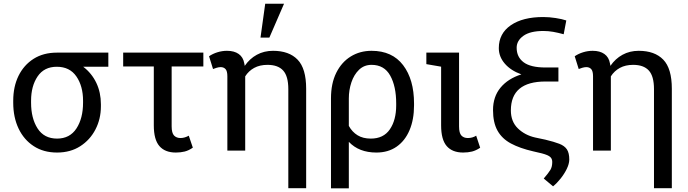

<svg xmlns="http://www.w3.org/2000/svg" viewBox="-20 -812 3710 1035"><path d="M287.6 10.3Q214.8 10.3 161.9 -24.2Q108.9 -58.6 80.1 -119.1Q51.3 -179.7 51.3 -258.3V-269Q51.3 -344.7 79.8 -403.1Q108.4 -461.4 161.1 -494.9Q213.9 -528.3 286.6 -528.3H564V-452.1H428.7Q474.6 -417 499.3 -365.2Q523.9 -313.5 523.9 -250V-239.3Q523.9 -170.9 494.6 -114.3Q465.3 -57.6 412.4 -23.7Q359.4 10.3 287.6 10.3ZM287.6 -64.9Q356.4 -64.9 392.1 -119.6Q427.7 -174.3 427.7 -258.3V-269Q427.7 -347.7 391.8 -399.9Q356 -452.1 286.1 -452.1Q217.8 -452.1 182.6 -399.9Q147.5 -347.7 147.5 -269V-258.3Q147.5 -174.3 182.6 -119.6Q217.8 -64.9 287.6 -64.9Z M927.7 10.3Q869.6 10.3 839.4 -24.4Q809.1 -59.1 809.1 -136.2V-453.6H644V-528.3H1076.2V-453.6H905.3V-130.9Q905.3 -95.2 918.2 -81.5Q931.2 -67.9 953.1 -67.9Q964.8 -67.9 976.6 -71.5Q988.3 -75.2 997.6 -80.6L1019.5 -16.1Q997.1 -0.5 975.3 4.9Q953.6 10.3 927.7 10.3Z M1534.2 202.6V-331.5Q1534.2 -401.4 1506.3 -431.9Q1478.5 -462.4 1421.9 -462.4Q1380.4 -462.4 1350.3 -446Q1320.3 -429.7 1301.8 -400.4V0H1205.6V-400.9Q1205.6 -428.7 1195.8 -439.5Q1186 -450.2 1169.4 -450.2Q1159.7 -450.2 1147.2 -446.5Q1134.8 -442.9 1128.4 -439.9L1106.9 -508.8Q1127 -522.5 1152.3 -530.3Q1177.7 -538.1 1203.6 -538.1Q1242.7 -538.1 1266.8 -521Q1291 -503.9 1296.9 -470.2Q1297.9 -466.8 1298.3 -463.1Q1298.8 -459.5 1299.3 -457Q1325.7 -495.6 1364.5 -516.8Q1403.3 -538.1 1451.7 -538.1Q1538.1 -538.1 1584.2 -490.5Q1630.4 -442.9 1630.4 -333.5V202.6ZM1384.3 -609.4 1409.7 -792H1511.2L1432.1 -609.4Z M1764.2 203.1V-281.7Q1764.2 -362.3 1792.7 -419.7Q1821.3 -477.1 1870.8 -507.6Q1920.4 -538.1 1982.9 -538.1Q2094.2 -538.1 2153.1 -460.7Q2211.9 -383.3 2211.9 -254.4V-244.1Q2211.9 -167.5 2187.7 -110.4Q2163.6 -53.2 2118.2 -21.5Q2072.8 10.3 2008.8 10.3Q1915 10.3 1860.4 -47.4V203.1ZM1979 -64.9Q2047.4 -64.9 2081.5 -114.7Q2115.7 -164.6 2115.7 -244.1V-254.4Q2115.7 -346.7 2083.5 -404.5Q2051.3 -462.4 1982.9 -462.4Q1942.9 -462.4 1915.5 -436Q1888.2 -409.7 1874.3 -368.2Q1860.4 -326.7 1860.4 -281.2V-133.3Q1878.4 -100.6 1907.5 -82.8Q1936.5 -64.9 1979 -64.9Z M2476.6 10.3Q2418.5 10.3 2388.2 -24.4Q2357.9 -59.1 2357.9 -136.2V-452.6L2278.3 -466.3V-528.3H2454.6V-130.9Q2454.6 -94.7 2467.3 -81.3Q2480 -67.9 2502 -67.9Q2526.9 -67.9 2546.9 -80.6L2568.4 -15.6Q2545.9 -0.5 2524.4 4.9Q2502.9 10.3 2476.6 10.3Z M2961.4 192.4 2911.1 150.4Q2938 119.1 2947.5 102.8Q2957 86.4 2957 60.5Q2957 40 2939.9 29.5Q2922.9 19 2881.8 10.3L2854.5 3.9Q2782.2 -12.7 2734.1 -38.6Q2686 -64.5 2661.9 -107.7Q2637.7 -150.9 2637.7 -218.8Q2637.7 -290.5 2678 -339.4Q2718.3 -388.2 2790.5 -411.1Q2733.4 -431.6 2701.2 -469Q2668.9 -506.3 2668.9 -552.7Q2668.9 -631.3 2733.4 -675.8Q2797.9 -720.2 2908.2 -720.2Q2940.9 -720.2 2975.3 -714.8Q3009.8 -709.5 3032.7 -701.7L3018.6 -627.4Q2988.3 -635.7 2961.9 -640.4Q2935.5 -645 2909.2 -645Q2837.9 -645 2801.5 -618.9Q2765.1 -592.8 2765.1 -554.7Q2765.1 -504.4 2802.7 -476.3Q2840.3 -448.2 2920.4 -448.2H2990.2V-372.6H2920.4Q2733.9 -372.6 2733.9 -216.8Q2733.9 -156.7 2771.5 -120.1Q2809.1 -83.5 2864.7 -70.8L2919.9 -59.1Q2966.8 -47.9 2995.1 -36.9Q3023.4 -25.9 3036.1 -6.6Q3048.8 12.7 3048.8 48.3Q3048.3 71.8 3035.2 98.6Q3022 125.5 3002.2 150.4Q2982.4 175.3 2961.4 192.4Z M3505.4 202.6V-331.5Q3505.4 -401.4 3477.5 -431.9Q3449.7 -462.4 3393.1 -462.4Q3351.6 -462.4 3321.5 -446Q3291.5 -429.7 3272.9 -400.4V0H3176.8V-400.9Q3176.8 -428.7 3167 -439.5Q3157.2 -450.2 3140.6 -450.2Q3130.9 -450.2 3118.4 -446.5Q3106 -442.9 3099.6 -439.9L3078.1 -508.8Q3098.1 -522.5 3123.5 -530.3Q3148.9 -538.1 3174.8 -538.1Q3213.9 -538.1 3238 -521Q3262.2 -503.9 3268.1 -470.2Q3269 -466.8 3269.5 -463.1Q3270 -459.5 3270.5 -457Q3296.9 -495.6 3335.7 -516.8Q3374.5 -538.1 3422.9 -538.1Q3509.3 -538.1 3555.4 -490.5Q3601.6 -442.9 3601.6 -333.5V202.6Z"/></svg>

Font: Roboto Slab
Style: Regular
Weight: 400
Designer: Google
Version: Version 2.000; ttfautohint (v1.8.1.43-b0c9)